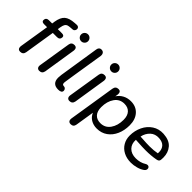

<svg xmlns="http://www.w3.org/2000/svg" viewBox="-19 -1364 2224 2224"><g transform="rotate(45 1093.0 -252.5)"><path d="M69 -34Q69 -43 70 -48L129 -415H79Q41 -415 41 -444Q41 -464 53 -475.5Q65 -487 86 -487H140L145 -520Q158 -602 197.5 -636.5Q237 -671 322 -676L353 -678Q371 -679 381 -669.5Q391 -660 391 -645Q391 -631 382 -619Q373 -607 359 -606L331 -604Q297 -602 280.5 -596Q264 -590 254 -573Q244 -556 238 -520L233 -487H300Q338 -487 338 -459Q338 -438 326 -426.5Q314 -415 293 -415H223L163 -39Q155 7 108 7Q89 7 79 -3.5Q69 -14 69 -34Z M383 -48 447 -448Q454 -494 501 -494Q520 -494 530 -483.5Q540 -473 540 -453Q540 -444 539 -439L476 -39Q467 7 422 7Q400 7 389.5 -7.5Q379 -22 383 -48ZM467 -635Q467 -659 483.5 -675.5Q500 -692 524 -692Q547 -692 563.5 -675.5Q580 -659 580 -635Q580 -612 563.5 -595.5Q547 -579 524 -579Q500 -579 483.5 -595.5Q467 -612 467 -635Z M730 6Q633 6 633 -93Q633 -111 637 -141L714 -634Q717 -655 728 -666.5Q739 -678 757 -678Q783 -678 795 -661.5Q807 -645 804 -619L744 -243Q738 -195 726 -126Q723 -111 723 -100Q723 -70 744 -70Q764 -70 775.5 -58.5Q787 -47 787 -31Q787 6 730 6Z M877 -48 941 -448Q948 -494 995 -494Q1014 -494 1024 -483.5Q1034 -473 1034 -453Q1034 -444 1033 -439L970 -39Q961 7 916 7Q894 7 883.5 -7.5Q873 -22 877 -48ZM961 -635Q961 -659 977.5 -675.5Q994 -692 1018 -692Q1041 -692 1057.5 -675.5Q1074 -659 1074 -635Q1074 -612 1057.5 -595.5Q1041 -579 1018 -579Q994 -579 977.5 -595.5Q961 -612 961 -635Z M1075 147Q1075 138 1076 133L1168 -446Q1176 -494 1222 -494Q1241 -494 1250.5 -483.5Q1260 -473 1260 -453Q1260 -444 1259 -439L1254 -408Q1282 -450 1325.5 -473Q1369 -496 1423 -496Q1508 -496 1559 -439.5Q1610 -383 1610 -287Q1610 -205 1580.5 -137.5Q1551 -70 1495.5 -30.5Q1440 9 1365 9Q1310 9 1267.5 -16.5Q1225 -42 1205 -90L1168 142Q1161 187 1115 187Q1096 187 1085.5 176.5Q1075 166 1075 147ZM1515 -283Q1515 -350 1482 -386Q1449 -422 1390 -422Q1314 -422 1270.5 -360Q1227 -298 1227 -204Q1227 -137 1259.5 -101Q1292 -65 1351 -65Q1427 -65 1471 -127Q1515 -189 1515 -283Z M1693 -204Q1693 -285 1726 -353.5Q1759 -422 1819 -461Q1879 -500 1956 -496Q2056 -490 2103 -435.5Q2150 -381 2150 -299Q2150 -275 2148 -262Q2146 -245 2135.5 -237.5Q2125 -230 2107 -227Q2033 -213 1946 -213Q1891 -213 1818 -218L1779 -220Q1774 -151 1815 -109Q1856 -67 1929 -67Q2002 -67 2057 -102Q2069 -110 2083 -110Q2097 -110 2105.5 -100.5Q2114 -91 2114 -77Q2114 -55 2092 -39Q2060 -16 2014 -3.5Q1968 9 1924 9Q1855 9 1802.5 -18.5Q1750 -46 1721.5 -94.5Q1693 -143 1693 -204ZM1826 -283Q1894 -278 1945 -278Q2011 -278 2069 -289Q2070 -296 2070 -308Q2070 -358 2042 -389Q2014 -420 1955 -424Q1889 -428 1846.5 -388Q1804 -348 1791 -287V-285Z"/></g></svg>

Font: SN Pro
Style: Italic
Weight: 400
Italic angle: -9°
Designer: Tobias Whetton
Foundry: Supernotes
Version: Version 1.003